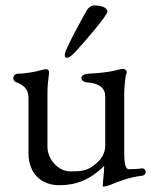

<svg xmlns="http://www.w3.org/2000/svg" viewBox="-20 -669 567 708"><path d="M258 -478C289 -511 376 -612 376 -626C376 -642 352 -649 327 -649C317 -649 306 -641 300 -631C281 -598 219 -484 219 -469C219 -460 219 -456 228 -456C236 -456 250 -469 258 -478ZM434 -415C417 -415 402.9 -401.9 303 -397C299 -396.8 280 -394 280 -382C280 -368 298 -365 303 -365C323 -364 368 -356 368 -315V-132C368 -91 338 -68 323 -57C298 -38 273 -37 239 -37C196 -37 155 -80 155 -128V-323C155 -353 157 -369 161 -400C162 -410 156 -414 147 -414C141 -414 104 -399.2 44 -397C38.9 -396.8 29 -393 29 -380C29 -370 39 -366 42 -365C72 -353 85 -337 85 -308V-105C85 -27 134 14 199 14C261 14 312 -6 364 -57V-51C364 -34 359 2 359 15C359 18 358 19 362 19C368 19 382 15 386 13C415 1 451 -14 503 -21C508 -21 517 -24 517 -35C517 -47 507 -49 502 -48C492 -46 466 -45 456 -45C440 -45 438 -73 438 -114V-326C438 -342 442 -390 446 -397C451 -405 443 -415 434 -415Z"/></svg>

Font: EB Garamond 12
Style: Regular
Weight: 400
Version: Version 0.016+